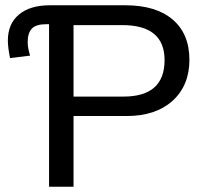

<svg xmlns="http://www.w3.org/2000/svg" viewBox="-20 -708 794 728"><path d="M168.9 -688H455.1Q571.3 -688 634.8 -633.8Q698.2 -579.6 698.2 -481Q698.2 -383.8 633.8 -325.2Q569.3 -268.1 460.9 -268.1H258.8V0H166V-616.2H154.8Q117.2 -616.2 101.1 -599.9Q85 -583.5 85 -547.9Q85 -525.9 94.2 -497.1L18.1 -487.8Q9.8 -528.3 9.8 -554.2Q9.8 -617.7 51.8 -652.8Q93.8 -688 168.9 -688ZM604 -480Q604 -612.8 443.8 -612.8H258.8V-341.8H448.2Q604 -341.8 604 -480Z"/></svg>

Font: Libra Sans Modern
Style: Regular
Weight: 400
Foundry: Stefan Peev, Context Ltd
Version: Version 1.000